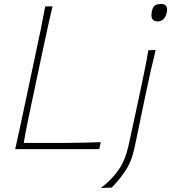

<svg xmlns="http://www.w3.org/2000/svg" viewBox="-20 -745 855 959"><path d="M56 0Q69.5 -61 81.5 -117Q93.5 -173 107.5 -238L157 -472.5Q171.5 -539.5 183.2 -596.2Q195 -653 206 -713H242.5Q228 -653 215.8 -596.2Q203.5 -539.5 189 -472L140.5 -242.5Q128 -184.5 117.8 -134Q107.5 -83.5 98.5 -31H205Q266.5 -31 313.5 -31.2Q360.5 -31.5 400.8 -32.5Q441 -33.5 483 -35L476 0ZM484 194Q542 149 574.5 100.2Q607 51.5 622 -18L666 -221L676.5 -270.5Q689.5 -332 700.5 -385Q711.5 -438 721 -494L757.5 -495.5Q743.5 -439 731.8 -386.2Q720 -333.5 707 -271.5Q693.5 -207 684 -161Q674.5 -115 667 -79Q659.5 -43 652 -8Q636.5 66 602.2 114.2Q568 162.5 538 192ZM767 -638Q726 -638 740 -694Q744.5 -713 755.2 -719Q766 -725 784 -725Q822 -725 813 -683Q803 -638 767 -638Z"/></svg>

Font: Commissioner Flair Thin
Style: Italic
Weight: 100
Italic angle: -12°
Designer: Kostas Bartsokas
Foundry: Kostas Bartsokas
Version: Version 1.000; ttfautohint (v1.8.3)